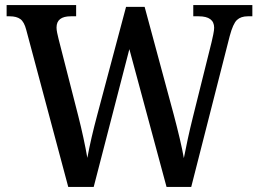

<svg xmlns="http://www.w3.org/2000/svg" viewBox="-20 -734 1016 754"><path d="M83 -617Q75 -648 60 -659Q45 -670 18 -670H6V-714H279V-670H258Q202 -670 202 -626Q202 -617 204.5 -605Q207 -593 210 -581L287 -280Q298 -237 307.5 -193Q317 -149 323 -114Q337 -190 362 -283L475 -707H548L662 -285Q675 -236 685.5 -191.5Q696 -147 702 -113Q709 -149 717.5 -188.5Q726 -228 738 -276L811 -569Q814 -581 817.5 -598.5Q821 -616 821 -625Q821 -670 760 -670H739V-714H971V-670H953Q926 -670 910.5 -655.5Q895 -641 882 -592L731 0H634L488 -541L348 0H248Z"/></svg>

Font: Noto Serif Tamil SemiCondensed Medium
Style: Italic
Weight: 500
Width: 4
Italic angle: -12°
Designer: Indian Type Foundry, Tom Grace, and the Monotype Design Team
Foundry: Monotype Imaging Inc.
Version: Version 2.003; ttfautohint (v1.8.4.7-5d5b)